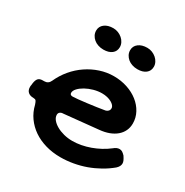

<svg xmlns="http://www.w3.org/2000/svg" viewBox="-143 -675 801 831"><g transform="rotate(30 258.0 -259.5)"><path d="M446.3 -106.9Q460.4 -119.1 474.1 -119.1Q481.9 -119.1 488.3 -115.2Q494.6 -111.3 502.4 -103Q509.8 -91.8 512.9 -84.7Q516.1 -77.6 516.1 -70.8Q516.1 -56.2 501.5 -43Q478 -23.4 450.7 -8.1Q423.3 7.3 393.6 18.1Q363.8 28.8 332 34.4Q300.3 40 269 40Q229.5 40 194.8 30Q160.2 20 133.1 1.5Q106 -17.1 87.4 -43.2Q68.8 -69.3 61 -102.1Q56.6 -115.7 53 -119.9Q49.3 -124 41 -124Q22.9 -124 13.2 -132.8Q3.4 -141.6 3.4 -158.2Q3.4 -165 4.4 -167L5.4 -176.8Q7.8 -194.3 14.9 -202.1Q22 -210 37.1 -210H44.4Q64.9 -210 73.2 -229Q88.4 -262.7 111.8 -290.5Q135.3 -318.4 164.6 -338.1Q193.8 -357.9 227.3 -368.9Q260.7 -379.9 295.4 -379.9Q331.5 -379.9 363 -369.4Q394.5 -358.9 418 -340.3Q441.4 -321.8 454.8 -296.9Q468.3 -272 468.3 -243.2Q468.3 -223.1 460.4 -206.5Q452.6 -189.9 438 -177.5Q423.3 -165 402.6 -157.2Q381.8 -149.4 355.5 -147L186 -129.9Q176.3 -129.9 170.2 -125Q164.1 -120.1 164.1 -111.8Q164.1 -99.1 173.6 -87.4Q183.1 -75.7 199 -66.7Q214.8 -57.6 235.6 -52.2Q256.3 -46.9 278.3 -46.9Q299.3 -46.9 321.5 -51Q343.8 -55.2 365.5 -63Q387.2 -70.8 407.7 -81.8Q428.2 -92.8 446.3 -106.9ZM337.4 -232.9Q344.7 -234.4 350.1 -240Q355.5 -245.6 355.5 -253.9Q355.5 -261.2 350.1 -267.6Q344.7 -273.9 335.4 -279.1Q326.2 -284.2 314 -287.1Q301.8 -290 288.1 -290Q268.1 -290 247.1 -284.2Q226.1 -278.3 209 -268.8Q191.9 -259.3 181.2 -247.8Q170.4 -236.3 170.4 -225.1Q170.4 -213.9 184.1 -213.9Q192.4 -213.9 210.9 -215.8Q229.5 -217.8 252 -220.5Q274.4 -223.1 297.4 -226.6Q320.3 -230 337.4 -232.9ZM197.3 -456.5Q183.1 -456.5 170.7 -460.7Q158.2 -464.8 149.2 -472.4Q140.1 -480 134.8 -490.2Q129.4 -500.5 129.4 -512.7Q129.4 -533.2 145.8 -545.9Q162.1 -558.6 189.5 -558.6Q202.1 -558.6 213.9 -554Q225.6 -549.3 234.6 -541.5Q243.7 -533.7 249 -523.2Q254.4 -512.7 254.4 -501.5Q254.4 -480.5 239 -468.5Q223.6 -456.5 197.3 -456.5ZM367.2 -456.5Q353 -456.5 340.6 -460.7Q328.1 -464.8 319.1 -472.4Q310.1 -480 304.7 -490.2Q299.3 -500.5 299.3 -512.7Q299.3 -533.2 315.7 -545.9Q332 -558.6 359.4 -558.6Q372.1 -558.6 383.8 -554Q395.5 -549.3 404.5 -541.5Q413.6 -533.7 418.9 -523.2Q424.3 -512.7 424.3 -501.5Q424.3 -480.5 408.9 -468.5Q393.6 -456.5 367.2 -456.5Z"/></g></svg>

Font: Gochi Hand Cyrillic
Style: Regular
Weight: 400
Designer: Juan Pablo del Peral; Denis Ignatov
Foundry: Juan Pablo del Peral; Denis Ignatov
Version: Version 1.00 June 29, 2018, initial release